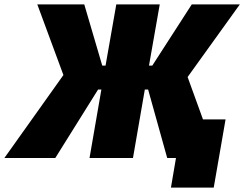

<svg xmlns="http://www.w3.org/2000/svg" viewBox="-57 -720 1113 875"><path d="M-37 0H195L390 -312H405L351 0H549L603 -312H618L705 0H745L722 135H917L971 -176H868L798 -369L1036 -700H817L637 -421H622L671 -700H473L424 -421H409L327 -700H113L232 -378Z"/></svg>

Font: Fixel Display 20240404 Black
Style: Italic
Weight: 900
Italic angle: -10°
Designer: AlfaBravo + MacPaw
Foundry: Kyrylo Tkachov, Marchela Mozhyna, Serhii Makarenko, Maria Weinstein, Zakhar Kryvoshyya
Version: Version 1.211;Glyphs 3.2 (3225)